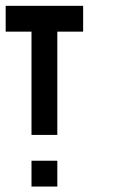

<svg xmlns="http://www.w3.org/2000/svg" viewBox="-20 -475 404 676"><path d="M0 -454.5H90.9V-363.6H0ZM90.9 -454.5H181.8V-363.6H90.9ZM181.8 -454.5H272.7V-363.6H181.8ZM90.9 -363.6H181.8V-272.7H90.9ZM90.9 -272.7H181.8V-181.8H90.9ZM90.9 -181.8H181.8V-90.9H90.9ZM90.9 -90.9H181.8V0H90.9ZM90.9 90.9H181.8V181.8H90.9Z"/></svg>

Font: Micro 5
Style: Regular
Weight: 400
Designer: Sarah Cadigan-Fried
Version: Version 1.000; ttfautohint (v1.8.4.7-5d5b)